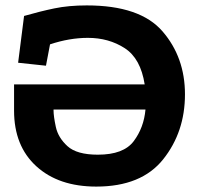

<svg xmlns="http://www.w3.org/2000/svg" viewBox="-20 -680 728 710"><path d="M150 -437 47 -448 69 -621Q128 -638 181 -649Q234 -660 301 -660Q498 -660 581 -564Q664 -468 664 -331Q664 -192 583.5 -91Q503 10 336 10Q197 10 114.5 -65Q32 -140 32 -271V-368H515Q500 -464 441 -502Q382 -540 305 -540Q237 -540 165 -516ZM518 -275H178V-272Q178 -250 186.5 -210.5Q195 -171 229.5 -139.5Q264 -108 342 -108Q437 -108 474.5 -158Q512 -208 518 -275Z"/></svg>

Font: Zilla Slab Bold
Style: Bold
Weight: 700
Designer: Typotheque.com
Foundry: Typotheque type foundry
Version: Version 1.1; 2017; ttfautohint (v1.6)